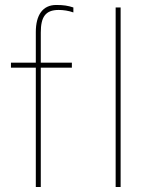

<svg xmlns="http://www.w3.org/2000/svg" viewBox="-20 -752 605 772"><path d="M144 -500V-621C144 -683 162 -712 216 -712C234 -712 256 -709 275 -702V-722C253 -729 237 -732 206 -732C152 -732 124 -692 124 -623V-500H24V-480H124V0H144V-480H269V-500ZM445 0H465V-722H445Z"/></svg>

Font: Perun Thin
Style: Regular
Weight: 100
Foundry: Copyright (c) Stefan Peev, Context Ltd, 2016
Version: Version 1.089